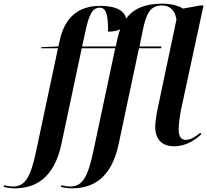

<svg xmlns="http://www.w3.org/2000/svg" viewBox="-160 -790 1133 1050"><path d="M-80 240C28 240 135 190 176 -3L287 -526H470L352 30C321 179 291 230 224 230C208 230 187 226 176 223L173 232C186 236 214 240 234 240C342 240 449 190 489 -3L600 -526H721L723 -536H603L620 -620C640 -719 662 -760 727 -760C769 -760 798 -733 805 -683L710 -233C700 -186 689 -135 689 -97C689 -29 724 10 793 10C857 10 910 -26 941 -56L935 -64C912 -44 883 -25 857 -25C828 -25 817 -46 817 -83C817 -111 824 -161 830 -190L953 -760H934L841 -743C816 -759 775 -770 727 -770C632 -770 569 -742 529 -688C524 -727 480 -758 389 -758C265 -758 194 -692 167 -570L159 -536L66 -532L65 -526H157L39 30C8 179 -22 230 -89 230C-105 230 -126 226 -137 223L-140 232C-127 236 -100 240 -80 240ZM289 -536 305 -608C325 -707 344 -748 386 -748C426 -748 431 -692 431 -617C459 -617 481 -621 497 -630C492 -615 487 -599 483 -582L473 -536Z"/></svg>

Font: Noto Serif Display SemiBold
Style: Italic
Weight: 600
Italic angle: -12°
Designer: Monotype Design Team
Foundry: Monotype Imaging Inc.
Version: Version 2.009